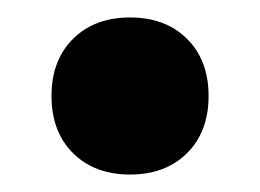

<svg xmlns="http://www.w3.org/2000/svg" viewBox="-20 -453 298 220"><path d="M39 -343Q39 -384 63.7 -408.5Q88.4 -433 129 -433Q169.6 -433 194.3 -408.5Q219 -384 219 -343Q219 -302 194.3 -277.5Q169.6 -253 129 -253Q88.4 -253 63.7 -277.5Q39 -302 39 -343Z"/></svg>

Font: Easer Grotesk Variable
Style: Regular
Weight: 400
Designer: Boardeaser, Bonnie Shaver-Troup, Thomas Jockin
Foundry: Lexend
Version: Version 1.001;Glyphs 3.1.2 (3151)